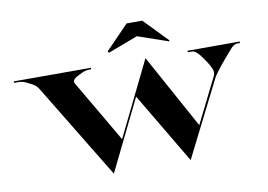

<svg xmlns="http://www.w3.org/2000/svg" viewBox="-95 -1101 1769 1268"><g transform="rotate(-10 790.0 -467.0)"><path d="M877 -852.5 677 -777 670 -787.5 825 -947.5H930L1085 -787.5L1080 -782.5ZM908 -700 1181 -202.5 1330 -501.5Q1343.5 -524.5 1333 -551.5Q1322.5 -578.5 1303.5 -606Q1283 -636.5 1268 -655.5Q1253 -674.5 1239.5 -683Q1236 -685.5 1229.5 -687.8Q1223 -690 1212 -690H1190V-700H1540V-690H1520Q1499 -690 1475.2 -662.2Q1451.5 -634.5 1423.5 -602Q1396 -570 1373.5 -540.2Q1351 -510.5 1343.5 -498L1085 15L803 -460.5L570 15L184 -620Q173 -636.5 163.8 -644.5Q154.5 -652.5 140 -660.5Q124 -669.5 101 -679.8Q78 -690 54 -690H25V-700H542V-690H530Q506 -690 483 -679.8Q460 -669.5 444 -660.5Q404.5 -638 421.5 -613.5L663 -200Z"/></g></svg>

Font: Engraving CC
Style: Bold
Weight: 700
Designer: indestructible type*
Foundry: Cowboy Collective
Version: Version 1.000